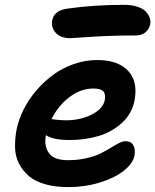

<svg xmlns="http://www.w3.org/2000/svg" viewBox="-20 -746 639 790"><path d="M270 -588.9Q229 -588.9 209.2 -611.1Q189.5 -633.3 194.8 -662.1Q202.6 -704.1 259.8 -710.9Q367.7 -726.1 491.2 -726.1Q522.9 -726.1 546.4 -718Q569.8 -710 580.8 -697.5Q591.8 -685.1 596.2 -672.1Q600.6 -659.2 598.1 -647Q593.8 -625 577.9 -612.5Q562 -600.1 538.1 -600.1Q437.5 -600.1 355 -594.5Q272.5 -588.9 270 -588.9ZM261.2 23.9Q207.5 23.9 165.8 12Q124 0 98.9 -21.5Q73.7 -43 58.3 -72.8Q43 -102.5 42 -137.7Q41 -172.9 47.9 -211.9Q56.2 -253.4 76.9 -294.9Q97.7 -336.4 128.9 -373Q160.2 -409.7 198.5 -438Q236.8 -466.3 283.9 -482.7Q331.1 -499 379.9 -499Q465.3 -499 507.1 -454.6Q548.8 -410.2 533.2 -331.1Q522.5 -277.3 481.4 -240Q440.4 -202.6 385.3 -186.3Q330.1 -169.9 266.1 -169.9Q198.7 -169.9 168.9 -189.9Q160.6 -144.5 181.6 -115.7Q202.6 -86.9 259.8 -86.9Q300.3 -86.9 335.4 -95Q370.6 -103 393.6 -114.5Q416.5 -126 435.1 -137.5Q453.6 -148.9 469 -157Q484.4 -165 496.1 -165Q519.5 -165 528.8 -147.9Q538.1 -130.9 533.2 -105Q526.4 -72.8 489 -43.2Q451.7 -13.7 390.4 5.1Q329.1 23.9 261.2 23.9ZM363.8 -381.8Q313 -381.8 266.4 -346.9Q219.7 -312 191.9 -255.9Q195.8 -255.4 205.3 -254.2Q214.8 -252.9 226.3 -252Q237.8 -251 251 -251Q310.1 -251 356.9 -274.4Q403.8 -297.9 411.1 -334Q415.5 -358.9 404.8 -370.4Q394 -381.8 363.8 -381.8Z"/></svg>

Font: Shantell Sans Bouncy
Style: Italic
Weight: 600
Italic angle: -11.31°
Designer: Stephen Nixon, Anya Danilova, Shantell Martin
Foundry: Arrow Type
Version: Version 1.006;[9816181b4]